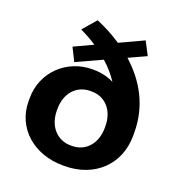

<svg xmlns="http://www.w3.org/2000/svg" viewBox="-137 -870 922 994"><g transform="rotate(20 323.5 -373.0)"><path d="M192 -512 332 -576C365 -547 391 -516 413 -483C380 -500 342 -509 302 -509H292C156 -509 39 -404 39 -258V-241C39 -95 157 11 320 11H328C491 11 609 -97 609 -258V-276C609 -421 543 -538 443 -627L539 -671L501 -744L370 -683C327 -712 281 -736 232 -757L168 -683C202 -667 232 -650 259 -632L156 -584ZM322 -100C246 -100 193 -160 193 -246V-255C193 -341 246 -400 322 -400H329C405 -400 457 -341 457 -255V-246C457 -160 405 -100 329 -100Z"/></g></svg>

Font: Fixel Display Bold
Style: Bold
Weight: 700
Designer: AlfaBravo + MacPaw
Foundry: Kyrylo Tkachov, Marchela Mozhyna, Serhii Makarenko, Maria Weinstein, Zakhar Kryvoshyya
Version: Version 1.211